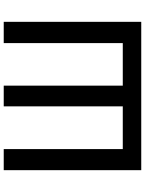

<svg xmlns="http://www.w3.org/2000/svg" viewBox="106 -883 777 1029"><g transform="rotate(-90 494.5 -368.5)"><path d="M97 0H892V-737H778V-99H550V-737H439V-99H210V-737H97Z"/></g></svg>

Font: Noto Sans CJK SC Medium
Style: Regular
Weight: 500
Designer: Ryoko NISHIZUKA 西塚涼子 (kana, bopomofo & ideographs); Paul D. Hunt (Latin, Greek & Cyrillic); Sandoll Communications 산돌커뮤니
Foundry: Adobe
Version: Version 2.004;hotconv 1.0.118;makeotfexe 2.5.65603